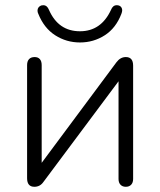

<svg xmlns="http://www.w3.org/2000/svg" viewBox="-20 -711 615 737"><path d="M84 -27V-461Q84 -476 91.5 -484Q99 -492 113 -492Q126 -492 133 -484Q140 -476 140 -461V-86L427 -472Q442 -492 463 -492Q491 -492 491 -459V-24Q491 -10 483.5 -2Q476 6 463 6Q450 6 442.5 -2Q435 -10 435 -24V-399L147 -13Q134 6 112 6Q84 6 84 -27ZM127 -658Q124 -664 124 -670Q124 -684 138 -690L146 -691Q161 -691 168 -673Q204 -591 287 -591Q368 -591 406 -673Q413 -691 428 -691Q438 -691 443.5 -685.5Q449 -680 449 -671Q449 -666 446 -658Q425 -603 382 -575.5Q339 -548 287 -548Q235 -548 192 -575.5Q149 -603 127 -658Z"/></svg>

Font: SN Pro Light
Style: Regular
Weight: 300
Designer: Tobias Whetton
Foundry: Supernotes
Version: Version 1.002